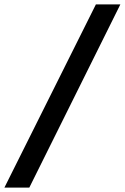

<svg xmlns="http://www.w3.org/2000/svg" viewBox="-61 -767 566 871"><path d="M-41 84 374 -747H485L72 84Z"/></svg>

Font: Figtree Light SemiBold
Style: Italic
Weight: 600
Italic angle: -9.5°
Version: Version 2.001;gftools[0.9.30]